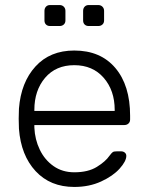

<svg xmlns="http://www.w3.org/2000/svg" viewBox="-20 -730 586 760"><path d="M54 0ZM216 -627H178Q168 -627 162 -633Q156 -639 156 -649V-687Q156 -697 162 -703.5Q168 -710 178 -710H216Q226 -710 232.5 -703.5Q239 -697 239 -687V-649Q239 -639 232.5 -633Q226 -627 216 -627ZM369 -627H331Q321 -627 315 -633Q309 -639 309 -649V-687Q309 -697 315 -703.5Q321 -710 331 -710H369Q379 -710 385.5 -703.5Q392 -697 392 -687V-649Q392 -639 385.5 -633Q379 -627 369 -627ZM495 -272V-257Q495 -247 488.5 -241Q482 -235 472 -235H116V-225Q118 -178 137.5 -137.5Q157 -97 192 -72.5Q227 -48 274 -48Q329 -48 363.5 -69.5Q398 -91 413 -113Q422 -125 426.5 -128Q431 -131 443 -131H459Q468 -131 474 -126Q480 -121 480 -113Q480 -92 453.5 -62.5Q427 -33 380 -11.5Q333 10 274 10Q179 10 121 -52.5Q63 -115 55 -220L54 -260L55 -300Q63 -404 120.5 -467Q178 -530 274 -530Q378 -530 436.5 -461Q495 -392 495 -272ZM434 -291V-295Q434 -372 390.5 -422Q347 -472 274 -472Q201 -472 158.5 -422Q116 -372 116 -295V-291Z"/></svg>

Font: Hezaedrus Light
Style: Regular
Weight: 300
Designer: Hubert & Fischer
Foundry: Hubert & Fischer
Version: Version 1.10;September 3, 2019;FontCreator 11.5.0.2425 64-bi